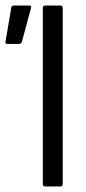

<svg xmlns="http://www.w3.org/2000/svg" viewBox="-20 -675 312 695"><path d="M143 0Q135 0 135 -9V-646Q135 -655 143 -655H199Q207 -655 207 -646V-9Q207 0 199 0ZM6 -516Q-2 -516 0 -525L21 -648Q22 -655 30 -655H87Q95 -655 92 -645L59 -523Q56 -516 48 -516Z"/></svg>

Font: Sofia Sans Cond
Style: Regular
Weight: 400
Width: 3
Designer: Botio Nikoltchev, Ani Petrova
Foundry: lettersoup
Version: Version 4.100; ttfautohint (v1.8.3)